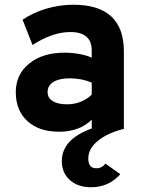

<svg xmlns="http://www.w3.org/2000/svg" viewBox="-20 -543 608 809"><path d="M364 246Q308.5 246 274.5 215.8Q240.5 185.5 240.5 136Q240.5 43.5 366.5 -1.5V-39Q316 12 228.5 12Q144 12 95.2 -33Q46.5 -78 46.5 -154.5Q46.5 -229.5 103 -275.2Q159.5 -321 251 -321Q283.5 -321 314.2 -315.5Q345 -310 366.5 -300V-330.5Q366.5 -408 276 -408Q201.5 -408 117 -353.5L75 -460Q120.5 -490.5 176.2 -506.8Q232 -523 289.5 -523Q502 -523 502 -325.5V0Q432 17.5 392 50.8Q352 84 352 124.5Q352 166 385.5 166Q409.5 166 424.5 146.5L487 191Q438 246 364 246ZM262.5 -103.5Q323 -103.5 366.5 -144V-195Q324 -213 273.5 -213Q230 -213 205.2 -197.8Q180.5 -182.5 180.5 -155Q180.5 -130.5 202 -117Q223.5 -103.5 262.5 -103.5Z"/></svg>

Font: Overpass ExtraBold
Style: Regular
Weight: 800
Designer: Delve Withrington, Dave Bailey, Thomas Jockin
Foundry: Delve Fonts LLC
Version: Version 4.000; ttfautohint (v1.8.3)